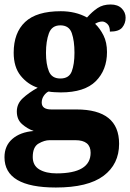

<svg xmlns="http://www.w3.org/2000/svg" viewBox="-27 -600 580 856"><path d="M222 236Q365 236 434.5 184Q504 132 504 41Q504 -112 314 -112H202Q159 -112 159 -143Q159 -160 169 -174Q179 -188 190 -192Q198 -190 216 -189Q234 -188 244 -188Q350 -188 400 -238Q450 -288 450 -368Q450 -411 434.5 -442Q419 -473 397 -494Q413 -504 429 -504Q440 -504 451.5 -493.5Q463 -483 463 -459Q503 -459 518 -477.5Q533 -496 533 -521Q533 -545 515.5 -562.5Q498 -580 466 -580Q432 -580 408 -564Q384 -548 361 -522Q310 -550 244 -550Q136 -550 85 -502Q34 -454 34 -365Q34 -301 65 -262.5Q96 -224 141 -209Q100 -186 74 -161.5Q48 -137 48 -103Q48 -67 71.5 -46.5Q95 -26 123 -16Q63 -11 28 19.5Q-7 50 -7 101Q-7 236 222 236ZM242 -250Q204 -250 191 -282Q178 -314 178 -364Q178 -416 191 -451.5Q204 -487 242 -487Q281 -487 293 -452.5Q305 -418 305 -365Q305 -314 293 -282Q281 -250 242 -250ZM225 173Q178 173 148.5 155.5Q119 138 119 100Q119 55 145 40Q171 25 194 25H309Q377 25 377 81Q377 173 225 173Z"/></svg>

Font: Noto Serif SemiCondensed Extra
Style: Regular
Weight: 800
Width: 4
Designer: Monotype Design Team
Foundry: Monotype Imaging Inc.
Version: Version 1.002